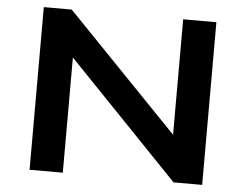

<svg xmlns="http://www.w3.org/2000/svg" viewBox="-51 -767 1061 829"><g transform="rotate(5 480.0 -352.5)"><path d="M106 0V-705H227L729 -185H710V-705H854V0H730L232 -518H250V0Z"/></g></svg>

Font: Nunito Sans 10pt Expanded
Style: Bold
Weight: 700
Width: 7
Designer: Vernon Adams
Foundry: Vernon Adams
Version: Version 3.101;gftools[0.9.27]